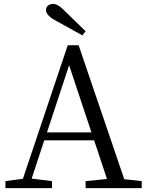

<svg xmlns="http://www.w3.org/2000/svg" viewBox="-20 -969 759 989"><path d="M421 -808 404 -787Q337 -824 272 -860Q217 -889 217 -916Q217 -946 253 -949Q280 -949 317 -909ZM222 -287H451L336 -633ZM620 -46 710 -36V0H421V-36L531 -47L465 -246H208L143 -49L248 -36V0H8V-36L98 -48L329 -736H385Z"/></svg>

Font: Han-Nom Khai
Style: Regular
Weight: 400
Version: Version 1.200;June 22, 2023;FontCreator 14.0.0.2814 64-bit